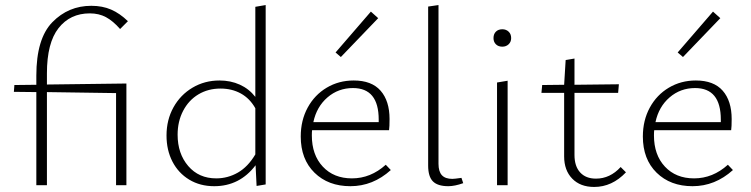

<svg xmlns="http://www.w3.org/2000/svg" viewBox="-20 -734 2977 761"><path d="M166 -399 481 -403V0H440V-365L166 -369V0H124V-369L35 -370L37 -397L124 -398V-434Q124 -581 187.5 -646Q251 -711 342 -711Q386 -711 420.5 -696Q455 -681 487 -650L456 -619Q428 -651 400 -666Q372 -681 336 -681Q258 -681 212 -622.5Q166 -564 166 -443Z M1033 -714V-3L997 3L993 -79Q930 4 829 4Q773 4 730 -22Q687 -48 663.5 -93.5Q640 -139 640 -197Q640 -259 667.5 -308.5Q695 -358 743 -386.5Q791 -415 850 -415Q894 -415 930.5 -398.5Q967 -382 992 -350V-707ZM992 -122V-305Q970 -344 934.5 -363.5Q899 -383 854 -383Q805 -383 766.5 -360Q728 -337 706 -295Q684 -253 684 -200Q684 -125 726 -76Q768 -27 837 -27Q883 -27 923 -50Q963 -73 992 -122Z M1331 -508 1310 -526 1450 -688 1479 -662ZM1529 -60Q1458 4 1369 4Q1281 4 1226.5 -49.5Q1172 -103 1172 -193Q1172 -257 1199.5 -307.5Q1227 -358 1275 -386.5Q1323 -415 1382 -415Q1453 -415 1488.5 -374.5Q1524 -334 1524 -262Q1524 -231 1522 -218H1217Q1216 -211 1216 -197Q1216 -120 1259.5 -73.5Q1303 -27 1375 -27Q1449 -27 1509 -81ZM1222 -250H1481V-260Q1481 -385 1379 -385Q1321 -385 1278 -348Q1235 -311 1222 -250Z M1677 -78V-708L1718 -714V-85Q1718 -54 1731.5 -39.5Q1745 -25 1773 -25Q1781 -25 1809 -29L1816 -8Q1782 4 1757 4Q1715 4 1696 -15Q1677 -34 1677 -78Z M1936 -583Q1936 -599 1945.5 -608.5Q1955 -618 1971 -618Q1986 -618 1996 -608.5Q2006 -599 2006 -583Q2006 -568 1996 -558.5Q1986 -549 1971 -549Q1955 -549 1945.5 -558.5Q1936 -568 1936 -583ZM1950 -407 1992 -414V0H1950Z M2461 -51Q2406 7 2335 7Q2280 7 2248 -26Q2216 -59 2216 -114V-366H2126L2129 -397L2216 -398L2222 -496L2257 -502V-398L2433 -400L2430 -366H2257V-120Q2257 -75 2279.5 -50.5Q2302 -26 2342 -26Q2398 -26 2440 -72Z M2687 -508 2666 -526 2806 -688 2835 -662ZM2885 -60Q2814 4 2725 4Q2637 4 2582.5 -49.5Q2528 -103 2528 -193Q2528 -257 2555.5 -307.5Q2583 -358 2631 -386.5Q2679 -415 2738 -415Q2809 -415 2844.5 -374.5Q2880 -334 2880 -262Q2880 -231 2878 -218H2573Q2572 -211 2572 -197Q2572 -120 2615.5 -73.5Q2659 -27 2731 -27Q2805 -27 2865 -81ZM2578 -250H2837V-260Q2837 -385 2735 -385Q2677 -385 2634 -348Q2591 -311 2578 -250Z"/></svg>

Font: Ysabeau Infant Light
Style: Regular
Weight: 300
Designer: Christian Thalmann (Catharsis Fonts)
Version: Version 0.003